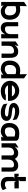

<svg xmlns="http://www.w3.org/2000/svg" viewBox="2085 -2784 710 4920"><g transform="rotate(90 2440.0 -324.0)"><path d="M30 0H132V-13L109 -60L133 -42C161 -22 213 11 260 11C384 11 486 -54 486 -217C486 -401 368 -487 230 -487C206 -487 174 -481 143 -479L135 -478L138 -659L30 -585ZM138 -160V-367L144 -369C162 -374 198 -383 230 -383C304 -383 374 -340 374 -219C374 -110 325 -93 257 -93C203 -93 156 -138 140 -158Z M547 -146C547 -55 602 11 698 11C787 11 831 -51 845 -78C849 -85 850 -89 850 -89L864 -84L855 -55V0H963V-435H855V-242C855 -103 746 -96 716 -96C674 -96 653 -120 653 -164V-435H547Z M1043 -8H1153V-183C1153 -248 1177 -328 1291 -328C1333 -328 1353 -304 1353 -260V-8H1463V-183C1463 -289 1462 -436 1299 -436C1224 -436 1191 -404 1155 -372L1126 -347L1153 -400V-443L1043 -370Z M1532 -217C1532 -54 1634 11 1758 11C1805 11 1855 -21 1885 -42L1909 -59L1886 -13V0H1988V-585L1880 -659L1883 -478L1874 -479C1845 -481 1812 -487 1788 -487C1650 -487 1532 -401 1532 -217ZM1644 -219C1644 -340 1714 -383 1788 -383C1820 -383 1853 -376 1874 -369L1880 -367V-160L1878 -158C1862 -139 1815 -93 1761 -93C1693 -93 1644 -110 1644 -219Z M2050 -226C2050 -96 2167 11 2308 11C2446 11 2542 -51 2554 -118H2413C2399 -95 2340 -95 2308 -95C2249 -95 2198 -121 2173 -162L2165 -174H2564V-222C2564 -355 2449 -462 2308 -462C2167 -462 2050 -356 2050 -226ZM2164 -274 2172 -287C2196 -328 2248 -356 2308 -356C2368 -356 2419 -329 2443 -287L2451 -274Z M2619 -324C2619 -239 2694 -209 2766 -198C2822 -189 2891 -188 2935 -175C2955 -169 2965 -164 2965 -149C2965 -113 2927 -95 2855 -95C2754 -95 2667 -139 2633 -159L2652 -58C2665 -48 2741 11 2861 11C3017 11 3077 -58 3077 -138C3077 -203 3034 -236 2984 -253C2916 -277 2819 -272 2759 -290C2739 -296 2731 -301 2731 -313C2731 -341 2771 -356 2837 -356C2938 -356 3025 -312 3059 -292L3040 -393C3027 -403 2951 -462 2831 -462C2706 -462 2619 -400 2619 -324Z M3131 -206C3131 -52 3233 11 3357 11C3404 11 3453 -19 3484 -42L3508 -60L3485 -14V0H3587V-377C3587 -455 3477 -462 3412 -462H3387C3249 -462 3131 -381 3131 -206ZM3243 -208C3243 -319 3313 -358 3387 -358C3419 -358 3453 -350 3473 -345L3479 -344V-154L3476 -152C3460 -136 3414 -93 3360 -93C3293 -93 3243 -108 3243 -208Z M3652 -8H3760V-183C3760 -248 3785 -328 3899 -328C3941 -328 3962 -304 3962 -260V-8H4070V-183C4070 -249 4095 -328 4209 -328C4251 -328 4272 -304 4272 -260V-8H4378V-278C4378 -368 4323 -436 4217 -436C4146 -436 4096 -401 4059 -357L4052 -349L4046 -358C4020 -405 3973 -436 3907 -436C3832 -436 3799 -404 3763 -372L3734 -347L3760 -400V-443L3652 -370Z M4432 -337H4559L4514 -314V-156C4516 -52 4585 11 4704 11C4780 11 4838 -29 4855 -42L4807 -135C4793 -122 4756 -95 4704 -95C4647 -95 4622 -119 4622 -172V-385L4645 -339H4808V-450H4578L4622 -473V-632H4514V-401L4492 -447H4432Z"/></g></svg>

Font: Charger Eco
Style: Regular
Weight: 1000
Designer: Jasper
Foundry: Cannot Into Space Fonts
Version: Version 1.1